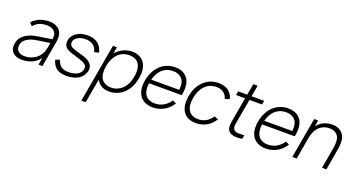

<svg xmlns="http://www.w3.org/2000/svg" viewBox="-55 -1486 4622 2504"><g transform="rotate(20 2256.0 -234.0)"><path d="M416.5 0 433.5 -97Q345 15.5 184.5 15.5Q104 15.5 60 -30Q16.5 -75.5 30 -153Q34.5 -180 44.2 -202Q54 -224 69.2 -242.8Q84.5 -261.5 106 -277.2Q127.5 -293 156 -307.5Q195.5 -326 245.5 -336Q270.5 -341 306.2 -346.8Q342 -352.5 389.5 -359.5L474 -372Q487.5 -446.5 451 -483Q414 -520 346 -520Q291.5 -520 248 -503.5Q205 -487.5 161.5 -440.5L125 -481.5Q175 -533.5 234.2 -555.8Q293.5 -578 364.5 -578Q405 -578 440.2 -564.5Q475.5 -551 498 -527Q554.5 -472 532.5 -349L471 0ZM466.5 -317.5Q287.5 -292.5 253 -284.5Q189.5 -271 145 -238.5Q100.5 -206 92.5 -159.5Q83.5 -104.5 114 -72.5Q144.5 -40.5 202 -40.5Q268.5 -40.5 322.8 -66.5Q377 -92.5 411.5 -143.5Q434.5 -174.5 443.5 -209.5Q448.5 -227 454 -253.8Q459.5 -280.5 466.5 -317.5Z M1042 -401Q1029.5 -461.5 987.5 -491.8Q945.5 -522 880.5 -522Q823 -522 777 -497Q731.5 -472.5 724 -431.5Q721 -413.5 724.8 -399.5Q728.5 -385.5 738.8 -374.5Q749 -363.5 766.2 -355.2Q783.5 -347 807.5 -339.5Q830 -332.5 857.8 -324.8Q885.5 -317 920 -307.5Q991 -287.5 1029 -247Q1067 -206.5 1056.5 -145Q1049.5 -110.5 1025 -76Q1000.5 -42 965.5 -23Q903 14.5 803.5 14.5Q754 14.5 715.2 1.5Q676.5 -11.5 645 -43.5Q628.5 -62.5 616.5 -87Q604.5 -111.5 599 -135.5L658.5 -156Q669.5 -112.5 695 -85.5Q714.5 -63 744.8 -52.2Q775 -41.5 811.5 -41.5Q828.5 -41.5 846.8 -43.2Q865 -45 882 -48.8Q899 -52.5 914.5 -58Q930 -63.5 942 -71Q963.5 -84.5 977.8 -104.2Q992 -124 996 -148Q1003.5 -189.5 975 -211.5Q961 -222.5 939.8 -232.5Q918.5 -242.5 889.5 -251L786.5 -283.5Q769 -288.5 755.2 -293.5Q741.5 -298.5 729.8 -304Q718 -309.5 708 -316.8Q698 -324 688.5 -333.5Q671 -352 665.2 -377.5Q659.5 -403 664.5 -430Q672 -471.5 702.5 -505Q733 -539 775 -556Q827.5 -578 889.5 -578Q962.5 -578 1011.5 -551Q1048.5 -530.5 1073.5 -493Q1099.5 -454 1103 -415.5Z M1709.5 -282.5Q1686 -153.5 1612.5 -76Q1568.5 -31 1514.2 -7.8Q1460 15.5 1400 15.5Q1339.5 15.5 1293.8 -9.2Q1248 -34 1224 -82.5L1222 -86.5L1162.5 250H1102L1245 -562.5H1300L1284.5 -470L1295 -482.5Q1335.5 -528 1392.5 -553Q1451 -578 1510.5 -578Q1568 -578 1613.8 -554.8Q1659.5 -531.5 1685.5 -487.5Q1731.5 -408.5 1709.5 -282.5ZM1645 -282.5Q1663.5 -391 1628 -451Q1609.5 -485.5 1573 -503.2Q1536.5 -521 1489.5 -521Q1444 -521 1401.2 -503.8Q1358.5 -486.5 1328 -452Q1269.5 -390 1251 -282.5Q1231.5 -173 1267.5 -111.5Q1286.5 -78 1323.5 -59.8Q1360.5 -41.5 1406.5 -41.5Q1429 -41.5 1451.2 -46.2Q1473.5 -51 1494.5 -60.2Q1515.5 -69.5 1534.2 -82.8Q1553 -96 1569 -113.5Q1624.5 -171.5 1645 -282.5Z M1873 -112.5Q1891.5 -79 1928.2 -60.8Q1965 -42.5 2011.5 -42.5Q2077.5 -42.5 2132 -73Q2160.5 -90 2183.5 -111.8Q2206.5 -133.5 2224 -160.5L2274 -136.5Q2226 -59 2152 -21Q2082.5 15.5 2003 15.5Q1973 15.5 1945 9.5Q1917 3.5 1893 -8Q1869 -19.5 1849.8 -36.5Q1830.5 -53.5 1817.5 -76Q1769.5 -154.5 1791.5 -280Q1815 -409 1890.5 -487.5Q1934.5 -533 1990 -555.5Q2045.5 -578 2106 -578Q2230.5 -578 2288.5 -488.5Q2336.5 -407.5 2308 -264.5H1854Q1840.5 -169 1873 -112.5ZM1864.5 -318.5H2254Q2258 -362 2254 -394.5Q2250 -427 2235.5 -453Q2215.5 -486.5 2178.2 -504.2Q2141 -522 2095.5 -521Q2073 -521.5 2050.8 -517.2Q2028.5 -513 2007.5 -504.2Q1986.5 -495.5 1967.5 -482.2Q1948.5 -469 1933 -452Q1886 -401.5 1864.5 -318.5Z M2851 -409.5Q2845.5 -435 2831 -456.5Q2816.5 -478 2796.5 -491.5Q2759 -520 2698.5 -520Q2651.5 -520 2609 -502.2Q2566.5 -484.5 2536 -450Q2478.5 -389 2460 -281Q2440.5 -173 2477 -112.5Q2495.5 -79 2531.8 -60.8Q2568 -42.5 2614.5 -42.5Q2673 -42.5 2723.5 -71Q2746 -83.5 2766.2 -103.5Q2786.5 -123.5 2805 -151L2860 -130Q2814.5 -57.5 2754 -24Q2686 15.5 2604 15.5Q2475 15.5 2420.5 -75Q2375 -151.5 2395.5 -281Q2419.5 -410.5 2493.5 -487.5Q2579.5 -578 2709 -578Q2788 -578 2841.5 -542.5Q2868.5 -521.5 2888.2 -493Q2908 -464.5 2913.5 -430Z M3103.5 -197 3097.5 -158.5Q3093.5 -135.5 3092.8 -122Q3092 -108.5 3097.5 -96Q3102.5 -76 3119.2 -64Q3136 -52 3159 -50Q3164 -49.5 3171.5 -49.2Q3179 -49 3189 -49Q3204.5 -49 3220.5 -50.2Q3236.5 -51.5 3253.5 -54L3244.5 0Q3213 7.5 3173.5 7.5Q3165.5 7.5 3155.5 6.8Q3145.5 6 3133 5Q3056.5 -6.5 3038 -65.5Q3030 -91.5 3032 -116Q3033 -128.5 3035.8 -148Q3038.5 -167.5 3043.5 -195L3098.5 -508.5H2972.5L2982 -562.5H3108L3136 -718.5H3196.5L3168.5 -562.5H3343.5L3334 -508.5H3159Z M3442 -112.5Q3460.5 -79 3497.2 -60.8Q3534 -42.5 3580.5 -42.5Q3646.5 -42.5 3701 -73Q3729.5 -90 3752.5 -111.8Q3775.5 -133.5 3793 -160.5L3843 -136.5Q3795 -59 3721 -21Q3651.5 15.5 3572 15.5Q3542 15.5 3514 9.5Q3486 3.5 3462 -8Q3438 -19.5 3418.8 -36.5Q3399.5 -53.5 3386.5 -76Q3338.5 -154.5 3360.5 -280Q3384 -409 3459.5 -487.5Q3503.5 -533 3559 -555.5Q3614.5 -578 3675 -578Q3799.5 -578 3857.5 -488.5Q3905.5 -407.5 3877 -264.5H3423Q3409.5 -169 3442 -112.5ZM3433.5 -318.5H3823Q3827 -362 3823 -394.5Q3819 -427 3804.5 -453Q3784.5 -486.5 3747.2 -504.2Q3710 -522 3664.5 -521Q3642 -521.5 3619.8 -517.2Q3597.5 -513 3576.5 -504.2Q3555.5 -495.5 3536.5 -482.2Q3517.5 -469 3502 -452Q3455 -401.5 3433.5 -318.5Z M4459 -274 4411.5 0H4351L4399 -273Q4413.5 -355 4407.5 -405.5Q4402 -457.5 4363.5 -488.5Q4327 -517.5 4266.5 -517.5Q4195 -517.5 4143.5 -477Q4119.5 -458.5 4101.2 -431.8Q4083 -405 4071.5 -375Q4066 -360.5 4061.2 -344Q4056.5 -327.5 4053 -308.5L3999 0H3938.5L4037.5 -562.5H4092.5L4078 -478Q4099 -502 4117.5 -517.5Q4149 -545 4188 -559Q4227 -573 4266.5 -575Q4270.5 -575.5 4276.5 -575.8Q4282.5 -576 4289.5 -576Q4364.5 -576 4412.5 -535.5Q4461.5 -495 4469 -429.5Q4477 -365.5 4459 -274Z"/></g></svg>

Font: Russisch Sans Light
Style: Italic
Weight: 300
Italic angle: -10°
Designer: Michael Sharanda (font) & Cristiano Sobral (main changes)
Foundry: Michael Sharanda
Version: Version 2.00;September 8, 2020;FontCreator 13.0.0.2681 64-bi